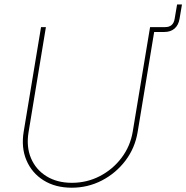

<svg xmlns="http://www.w3.org/2000/svg" viewBox="-20 -852 856 882"><path d="M678.2 -705.1 682.1 -727.5H738.8Q775.9 -727.5 782.2 -765.1L793.5 -831.5H815.9L804.7 -765.1Q799.8 -736.3 781.7 -720.7Q763.7 -705.1 734.9 -705.1ZM309.6 10.3Q234.4 10.3 180.4 -23.4Q126.5 -57.1 101.6 -115.5Q76.7 -173.8 88.9 -247.6L168.5 -727.5H190.9L111.3 -245.6Q100.1 -178.2 122.3 -125.5Q144.5 -72.8 193.4 -42.5Q242.2 -12.2 310.1 -12.2Q379.4 -12.2 438.7 -43Q498 -73.7 538.3 -127Q578.6 -180.2 589.8 -247.6L669.4 -727.5H691.9L612.3 -245.6Q600.1 -171.9 556.2 -114Q512.2 -56.2 448 -22.9Q383.8 10.3 309.6 10.3Z"/></svg>

Font: Inter 17pt Thin
Style: Italic
Weight: 250
Italic angle: -9.3988°
Version: Version 4.001;git-66647c0bb